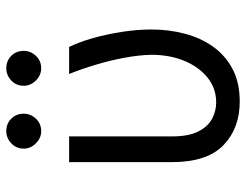

<svg xmlns="http://www.w3.org/2000/svg" viewBox="-108 -682 800 625"><g transform="rotate(-90 292.5 -370.0)"><path d="M76.7 -545.5H160.5V-210.2Q160.5 -157 176.3 -125.5Q192.1 -94.1 217.5 -80.4Q242.9 -66.8 271.3 -66.8Q316.8 -66.8 351.7 -94.8Q386.7 -122.9 406.4 -170.5Q426.1 -218 426.1 -277Q425.4 -317.5 416.7 -364.3Q408 -411.2 394 -458.1Q380 -505 363.6 -545.5H451.7Q466.6 -515.6 479.6 -470.9Q492.5 -426.1 500.5 -375.4Q508.5 -324.6 508.5 -277Q508.5 -221.2 495 -169.6Q481.5 -117.9 453.1 -77.6Q424.7 -37.3 380.3 -13.7Q335.9 9.9 274.1 9.9Q186.8 9.9 131.7 -43.3Q76.7 -96.6 76.7 -211.6ZM177.6 -636.4Q155.2 -636.4 138 -653.6Q120.7 -670.8 120.7 -693.2Q120.7 -717.7 138 -733.8Q155.2 -750 177.6 -750Q202.1 -750 218.2 -733.8Q234.4 -717.7 234.4 -693.2Q234.4 -670.8 218.2 -653.6Q202.1 -636.4 177.6 -636.4ZM382.1 -636.4Q359.7 -636.4 342.5 -653.6Q325.3 -670.8 325.3 -693.2Q325.3 -717.7 342.5 -733.8Q359.7 -750 382.1 -750Q406.6 -750 422.8 -733.8Q438.9 -717.7 438.9 -693.2Q438.9 -670.8 422.8 -653.6Q406.6 -636.4 382.1 -636.4Z"/></g></svg>

Font: Inter Alia
Style: Regular
Weight: 400
Designer: Rasmus Andersson (Latin, Greek, Cyrillic etc.) and Evan from Shavian.info (Shavian, old style figures)
Foundry: Shavian.info
Version: Version 0.001;git-37ab20767